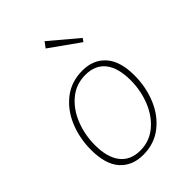

<svg xmlns="http://www.w3.org/2000/svg" viewBox="-225 -887 1003 1003"><g transform="rotate(-45 276.5 -385.5)"><path d="M495 -319Q495 -235 464.5 -160.5Q434 -86 375 -39.5Q316 7 234 7Q153 7 106 -45.5Q59 -98 59 -205Q59 -289 89.5 -363.5Q120 -438 179 -484Q238 -530 320 -530Q401 -530 448 -477Q495 -424 495 -319ZM91 -208Q91 -117 129 -68.5Q167 -20 239 -20Q307 -20 358 -62.5Q409 -105 436 -173Q463 -241 463 -316Q463 -407 425.5 -455Q388 -503 315 -503Q246 -503 195 -460.5Q144 -418 117.5 -350Q91 -282 91 -208ZM266 -747 289 -778 442 -649 429 -631Z"/></g></svg>

Font: Bitter Pro ExtraLight
Style: Italic
Weight: 275
Italic angle: -9°
Designer: Sol Matas, and Bitter project Authors
Foundry: Sol Matas
Version: Version 1.010